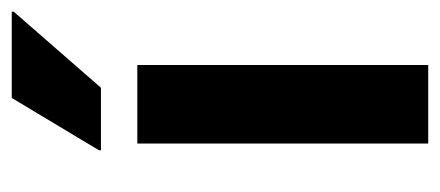

<svg xmlns="http://www.w3.org/2000/svg" viewBox="-233 -523 756 330"><g transform="rotate(-90 145.0 -358.0)"><path d="M63.3 0V-500H198.3V0ZM51.7 -562.5V-565.8L141.7 -715.8H290V-712.5L159.2 -562.5Z"/></g></svg>

Font: Funnel Sans Light
Style: Bold
Weight: 700
Version: Version 1.000